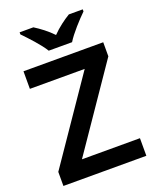

<svg xmlns="http://www.w3.org/2000/svg" viewBox="-168 -1033 914 1129"><g transform="rotate(-20 288.5 -468.5)"><path d="M220 -777H366C393 -822 454 -888 491 -924V-937H404C369 -916 327 -885 292 -849C258 -885 217 -915 182 -937H96V-924C132 -887 193 -822 220 -777ZM548 0V-110H185L538 -626V-714H39V-604H382L29 -88V0Z"/></g></svg>

Font: Noto Sans Thaana SemiBold
Style: Regular
Weight: 600
Designer: David Williams
Foundry: Google Inc.
Version: Version 3.001